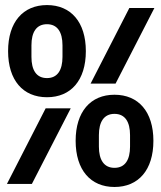

<svg xmlns="http://www.w3.org/2000/svg" viewBox="-20 -730 640 762"><path d="M166.5 -344.1C261.4 -344.1 320.7 -411.2 320.7 -527C320.7 -642.4 261.4 -709.9 166.5 -709.9C71.4 -709.9 12.1 -642.4 12.1 -527C12.1 -411.2 71.4 -344.1 166.5 -344.1ZM7.5 0H106.5L260.7 -300.1H161.2ZM104.8 -504.3V-550.1C104.8 -602.3 124.3 -633.9 166.5 -633.9C208.1 -633.9 228 -602.3 228 -550.1V-504.3C228 -451.7 208.1 -420.1 166.5 -420.1C124.3 -420.1 104.8 -451.7 104.8 -504.3ZM280.2 -171.2C280.2 -55.4 339.5 12.1 434.3 12.1C529.5 12.1 588.8 -55.4 588.8 -171.2C588.8 -286.6 529.5 -354 434.3 -354C339.5 -354 280.2 -286.6 280.2 -171.2ZM339.5 -398.1H438.6L592.7 -698.2H493.3ZM372.5 -148.1V-193.9C372.5 -246.1 392.4 -278.1 434.3 -278.1C476.6 -278.1 496.1 -246.1 496.1 -193.9V-148.1C496.1 -95.9 476.6 -63.9 434.3 -63.9C392.4 -63.9 372.5 -95.9 372.5 -148.1Z"/></svg>

Font: Margiela Mono SemiBold
Style: Regular
Weight: 600
Designer: Mike Abbink, Paul van der Laan, Pieter van Rosmalen
Foundry: Bold Monday
Version: Version 2.003 2021